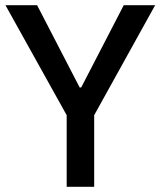

<svg xmlns="http://www.w3.org/2000/svg" viewBox="-20 -720 619 740"><path d="M237 0H343V-276L578 -700H457L293 -383H287L123 -700H1L237 -276Z"/></svg>

Font: Fixel Text Medium
Style: Regular
Weight: 500
Width: 4
Designer: AlfaBravo + MacPaw
Foundry: Kyrylo Tkachov, Marchela Mozhyna, Serhii Makarenko, Maria Weinstein, Zakhar Kryvoshyya
Version: Version 1.211